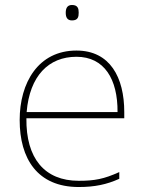

<svg xmlns="http://www.w3.org/2000/svg" viewBox="-20 -741 580 771"><path d="M269 -721C249 -721 244 -706 244 -690C244 -673 249 -659 269 -659C293 -659 296 -673 296 -690C296 -706 293 -721 269 -721ZM287 -538C133 -538 59 -408 59 -259C59 -104 130 10 296 10C360 10 408 0 459 -23V-50C397 -22 360 -15 296 -15C159 -15 84 -105 86 -266H479V-291C479 -430 422 -538 287 -538ZM287 -513C399 -513 453 -423 452 -291H87C99 -436 175 -513 287 -513Z"/></svg>

Font: Noto Sans Georgian Thin
Style: Regular
Weight: 100
Designer: Monotype Design Team, Akaki Razmadze
Foundry: Google LLC
Version: Version 2.005